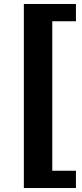

<svg xmlns="http://www.w3.org/2000/svg" viewBox="-20 -756 412 966"><path d="M362 190V103H243V-649H362V-736H100V190Z"/></svg>

Font: Play
Style: Bold
Weight: 700
Designer: Jonas Hecksher
Foundry: Jonas Hecksher, Playtypeª, e-types AS
Version: Version 1.002